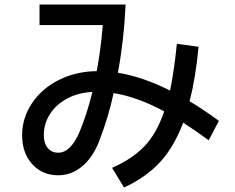

<svg xmlns="http://www.w3.org/2000/svg" viewBox="-20 -785 1040 850"><path d="M904 -164Q851 -203 791 -242Q749 -131 685.5 -64Q622 3 529 45L476 -42Q565 -81 619 -137Q673 -193 707 -292Q588 -356 483 -373Q460 -266 419 -160Q391 -88 343.5 -48.5Q296 -9 238 -9Q167 -9 122.5 -58.5Q78 -108 78 -186Q78 -263 121.5 -328Q165 -393 240.5 -431Q316 -469 408 -470Q426 -562 435 -674H155V-765H536Q529 -609 502 -463Q612 -445 733 -384Q751 -472 763 -591L859 -578Q846 -437 819 -337Q881 -300 949 -250ZM389 -378Q327 -375 278 -349Q229 -323 201.5 -280.5Q174 -238 174 -187Q174 -151 191 -130Q208 -109 238 -109Q293 -109 333 -203Q366 -283 389 -378Z"/></svg>

Font: IBM Plex Sans JP Medm
Style: Regular
Weight: 500
Designer: Mike Abbink; Paul van der Laan; Pieter van Rosmalen; Wujin Sim; Yejin Wi; Jinhee Kim; Boomi Park; Yona Kim; Kichan Ma
Foundry: Sandoll Inc.
Version: Version 1.002